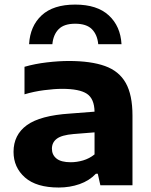

<svg xmlns="http://www.w3.org/2000/svg" viewBox="-20 -828 676 858"><path d="M242.5 10Q142.5 10 91.5 -35Q40.5 -80 40.5 -149.5Q40.5 -225.5 100.2 -268.8Q160 -312 293 -320.5L402.5 -329Q401.5 -387 368.2 -409Q335 -431 258 -431Q223 -431 177 -425Q131 -419 89.5 -406.5V-529.5Q136 -543 189.2 -549.2Q242.5 -555.5 287.5 -555.5Q386 -555.5 449 -533Q512 -510.5 542 -457.2Q572 -404 572 -311.5V0H428.5L417 -51.5H408.5Q379 -20.5 335.5 -5.2Q292 10 242.5 10ZM212 -163.5Q212 -136 232.5 -119.5Q253 -103 296 -103Q323.5 -103 351.5 -111.2Q379.5 -119.5 402.5 -138V-236.5L308.5 -229Q255.5 -224.5 233.8 -208Q212 -191.5 212 -163.5ZM110 -630.5Q114.5 -711.5 166.2 -759.5Q218 -807.5 316 -807.5Q414 -807.5 466.2 -759.2Q518.5 -711 523 -630.5H419Q415 -673 390.8 -697.5Q366.5 -722 316 -722Q266 -722 242 -697.5Q218 -673 214 -630.5Z"/></svg>

Font: Encode Sans Expanded Expanded
Style: Bold
Weight: 700
Width: 7
Designer: Multiple Designers
Foundry: Impallari Type
Version: Version 3.000; ttfautohint (v1.8.3) -l 8 -r 50 -G 200 -x 14 